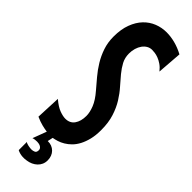

<svg xmlns="http://www.w3.org/2000/svg" viewBox="-299 -718 898 898"><g transform="rotate(45 150.5 -268.5)"><path d="M203.1 104Q203.1 118.7 197.8 130.6Q192.4 142.6 182.9 151.6Q173.3 160.6 160.9 166.3Q148.4 171.9 134.8 173.8Q120.1 176.3 108.9 175.5Q97.7 174.8 89.4 172.4Q80.1 169.9 73.2 166V111.8Q75.2 114.3 80.3 116.2Q85.4 118.2 91.3 119.4Q97.2 120.6 102.8 121.3Q108.4 122.1 111.8 122.1Q123 122.1 131.6 117.9Q140.1 113.8 140.1 100.1Q140.1 93.8 137 89.4Q133.8 85 128.9 82.3Q124 79.6 118.2 78.4Q112.3 77.1 106.9 77.1Q100.1 77.1 93 77.9Q85.9 78.6 79.1 81.1L105 12.2Q89.8 10.3 70.3 5.4Q50.8 0.5 27.8 -9.8L33.2 -132.8Q62 -108.4 84.7 -100.1Q107.4 -91.8 123 -91.8Q153.3 -91.8 168.7 -113.8Q184.1 -135.7 184.1 -170.9Q184.1 -194.3 172.6 -223.4Q161.1 -252.4 131.8 -286.1Q111.8 -309.6 90.3 -335Q68.8 -360.4 51.3 -389.2Q33.7 -418 22.5 -451.2Q11.2 -484.4 11.2 -522.9Q11.2 -571.8 24.7 -607.4Q38.1 -643.1 60.5 -666.5Q83 -689.9 112.1 -701.4Q141.1 -712.9 172.9 -712.9Q200.7 -712.9 229.7 -705.3Q258.8 -697.8 288.1 -682.1L278.8 -559.1Q266.1 -575.2 252.2 -584.7Q238.3 -594.2 225.3 -599.1Q212.4 -604 201.4 -605.5Q190.4 -606.9 183.1 -606.9Q168.9 -606.9 157 -599.9Q145 -592.8 136.5 -580.8Q127.9 -568.8 123 -552.5Q118.2 -536.1 118.2 -518.1Q118.2 -490.2 130.1 -467.8Q142.1 -445.3 160.2 -423.3Q178.2 -401.4 199 -378.2Q219.7 -355 237.8 -325.9Q255.9 -296.9 267.8 -259.5Q279.8 -222.2 279.8 -172.9Q279.8 -137.7 273.2 -111.1Q266.6 -84.5 255.9 -64.2Q245.1 -43.9 231.2 -30Q217.3 -16.1 202.1 -7.1Q187 2 172.1 6.6Q157.2 11.2 145 13.2L139.2 40Q153.3 39.6 165 44.2Q176.8 48.8 185.3 57.4Q193.8 65.9 198.5 77.9Q203.1 89.8 203.1 104Z"/></g></svg>

Font: Mouse Memoirs
Style: Regular
Weight: 400
Version: Version 1.000